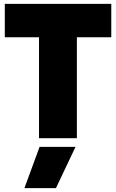

<svg xmlns="http://www.w3.org/2000/svg" viewBox="-20 -719 604 999"><path d="M183 -525H5V-699H559V-525H380V0H183ZM186 45H373L271 260H107Z"/></svg>

Font: Readiness ExtraBold
Style: Regular
Weight: 800
Designer: Katatrad Team
Foundry: CadsonDemak
Version: Version 1.00;January 16, 2020;FontCreator 12.0.0.2550 64-bit